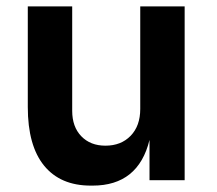

<svg xmlns="http://www.w3.org/2000/svg" viewBox="-20 -564 679 601"><path d="M264 17Q169 17 118 -45.5Q67 -108 67 -229V-544H206V-217Q206 -167 234.5 -137.5Q263 -108 310 -108Q359 -108 389 -139Q419 -170 419 -223V-544H558V0H448V-126Q413 17 270 17Z"/></svg>

Font: Cazoo Sans SemiBold
Style: Regular
Weight: 600
Designer: Jonathan Barnbrook, Julián Moncada
Foundry: Barnbrook Fonts
Version: Version 2.000;Glyphs 3.2.3 (3260)